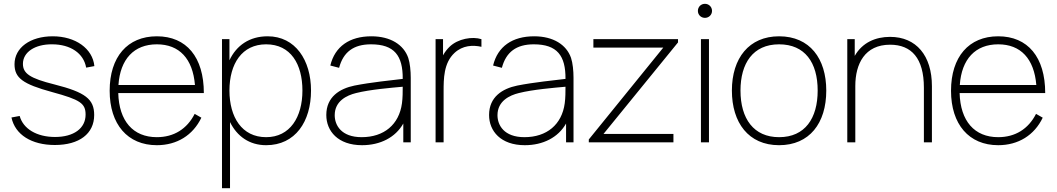

<svg xmlns="http://www.w3.org/2000/svg" viewBox="-20 -745 5531 1005"><path d="M267 14C395 14 473 -45 473 -143C473 -226 427 -262 265 -303C137 -335 100 -360 100 -411C100 -472 163 -514 253 -513C349 -513 418 -466 431 -391L474 -399C465 -491 375 -555 256 -555C138 -555 56 -495 56 -409C56 -337 99 -305 253 -263C400 -223 428 -204 428 -145C428 -73 366 -28 268 -28C172 -28 101 -71 83 -138L40 -130C59 -40 145 14 267 14Z M801 15C906 15 990 -37 1034 -129L999 -149C959 -70 890 -27 801 -27C676.5 -27 603 -111.5 599 -258H1047C1047 -446 956 -555 801 -555C647 -555 554 -447 554 -270C554 -94 648 15 801 15ZM801 -513C919 -513 989 -437.5 1000.5 -300H600C609 -435.5 681.5 -513 801 -513Z M1142 240H1184V-106C1220.5 -32 1285 15 1373 15C1526 15 1608 -109 1608 -271C1608 -430 1526 -555 1381 -555C1285.5 -555 1217.5 -507 1181 -429.5V-540H1142ZM1373 -27C1246 -27 1181 -132 1181 -271C1181 -412 1247 -513 1373 -513C1502 -513 1563 -409 1563 -271C1563 -132 1498 -27 1373 -27Z M1875 15C1970.5 15 2050 -25.5 2091 -98.5V0H2130V-338C2130 -374 2126 -415 2117 -442C2093 -511 2024 -555 1924 -555C1810 -555 1733 -502 1709 -402L1755 -390C1777 -473 1831 -513 1922 -513C2044.5 -513 2089 -453.5 2088 -332C2034 -325.5 1920 -314 1835 -297C1758 -281 1688 -238 1688 -143C1688 -59 1749 15 1875 15ZM1873 -27C1766 -27 1732 -90 1732 -142C1732 -216 1795 -246 1844 -258C1918 -276.5 2027 -285.5 2088 -291C2088 -267.5 2088 -232 2084 -204C2069 -93 1990 -27 1873 -27Z M2260 0H2302V-266C2302 -332 2302 -415 2359 -468C2402 -508 2455 -510 2500 -500V-540C2453 -555 2377 -543 2333 -500C2321.5 -489 2309 -473.5 2299 -455.5V-540H2260Z M2727 15C2822.5 15 2902 -25.5 2943 -98.5V0H2982V-338C2982 -374 2978 -415 2969 -442C2945 -511 2876 -555 2776 -555C2662 -555 2585 -502 2561 -402L2607 -390C2629 -473 2683 -513 2774 -513C2896.5 -513 2941 -453.5 2940 -332C2886 -325.5 2772 -314 2687 -297C2610 -281 2540 -238 2540 -143C2540 -59 2601 15 2727 15ZM2725 -27C2618 -27 2584 -90 2584 -142C2584 -216 2647 -246 2696 -258C2770 -276.5 2879 -285.5 2940 -291C2940 -267.5 2940 -232 2936 -204C2921 -93 2842 -27 2725 -27Z M3062 0H3505V-44H3139L3529 -523V-540H3086V-496H3452L3062 -15Z M3670 -651.5C3690.5 -651.5 3707 -667.5 3707 -688C3707 -709 3690.5 -725 3670 -725C3649 -725 3633 -709 3633 -688C3633 -667.5 3649 -651.5 3670 -651.5ZM3649 0H3691V-540H3649Z M4058 15C4217 15 4305 -100 4305 -271C4305 -438 4219 -555 4058 -555C3901 -555 3811 -441 3811 -271C3811 -103 3898 15 4058 15ZM4058 -27C3925 -27 3856 -124 3856 -271C3856 -413 3921 -513 4058 -513C4193 -513 4260 -418 4260 -271C4260 -126 4194 -27 4058 -27Z M4415 0H4457V-295C4457 -411 4507 -511 4639 -511C4751 -511 4816 -440 4816 -286V0H4858V-294C4858 -454 4776 -552 4639 -552C4563 -552 4494 -522.5 4454 -452.5V-540H4415Z M5205 15C5310 15 5394 -37 5438 -129L5403 -149C5363 -70 5294 -27 5205 -27C5080.5 -27 5007 -111.5 5003 -258H5451C5451 -446 5360 -555 5205 -555C5051 -555 4958 -447 4958 -270C4958 -94 5052 15 5205 15ZM5205 -513C5323 -513 5393 -437.5 5404.5 -300H5004C5013 -435.5 5085.5 -513 5205 -513Z"/></svg>

Font: Hauora ExtraLight
Style: Regular
Weight: 200
Designer: Mikhail Sharanda
Foundry: WCYS & Co.
Version: Version 1.010